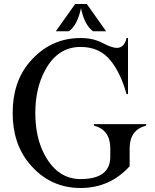

<svg xmlns="http://www.w3.org/2000/svg" viewBox="-20 -939 782 969"><path d="M386.7 9.8Q231 9.8 128.9 -112.3Q43.9 -213.9 43.9 -368.7Q43.9 -524.9 128.9 -625Q232.9 -747.1 386.7 -747.1Q450.2 -747.1 497.3 -722.2Q544.4 -697.3 569.3 -697.3Q607.9 -697.3 618.7 -747.1H626V-463.9H618.7Q589.4 -569.3 538.6 -632.8Q483.4 -702.1 386.7 -702.1Q269.5 -702.1 206.1 -581.5Q158.2 -491.2 158.2 -369.1Q158.2 -244.1 206.1 -155.8Q272 -35.2 386.2 -35.2Q536.6 -35.2 536.6 -147.9V-190.9Q536.6 -283.2 454.1 -305.2V-312.5H717.8V-305.2Q634.3 -283.2 634.3 -190.9V-100.1Q534.7 9.8 386.7 9.8ZM359.4 -918.9H418L515.6 -781.2H449.7Q406.7 -812 388.7 -897.5Q370.6 -812 327.6 -781.2H261.7Z"/></svg>

Font: Modern Antiqua
Style: Book
Weight: 400
Designer: Wojciech Kalinowski "wmk69" (wmk69@o2.pl)
Foundry: Wojciech Kalinowski "wmk69" (wmk69@o2.pl)
Version: Version 3.1.0; 2021-05-28